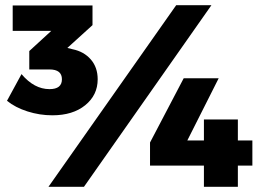

<svg xmlns="http://www.w3.org/2000/svg" viewBox="-20 -721 994 741"><path d="M357 -415Q357 -354 309 -315Q261 -276 182 -276Q133 -276 86 -291Q39 -306 7 -332L63 -435Q112 -377 171 -377Q219 -377 219 -415Q219 -453 171 -453H93V-524L178 -602H29V-700H337V-624L240 -536L260 -531Q304 -522 330.5 -491.5Q357 -461 357 -415ZM660 -701H796L304 0H167ZM689 -419H824L703 -179H767V-260H898V-179H954V-82H898V0H767V-82H559V-171Z"/></svg>

Font: Gontserrat ExtraBold
Style: Regular
Weight: 800
Designer: Julieta Ulanovsky
Foundry: Julieta Ulanovsky
Version: Version 6.001